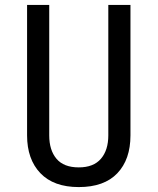

<svg xmlns="http://www.w3.org/2000/svg" viewBox="-20 -750 640 780"><path d="M300 10Q198 10 144 -46.5Q90 -103 90 -200V-730H180V-200Q180 -140 209.5 -105Q239 -70 300 -70Q360 -70 390 -105Q420 -140 420 -200V-730H510V-200Q510 -102 456.5 -46Q403 10 300 10Z"/></svg>

Font: JetBrainsMono NFM
Style: Regular
Weight: 400
Monospace: yes
Designer: Philipp Nurullin, Konstantin Bulenkov
Foundry: JetBrains
Version: Version 2.304; ttfautohint (v1.8.4.7-5d5b);Nerd Fonts 3.3.0